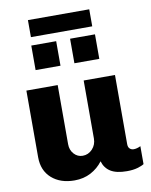

<svg xmlns="http://www.w3.org/2000/svg" viewBox="-96 -953 812 1033"><g transform="rotate(-10 310.0 -436.5)"><path d="M226 -188Q226 -156 245.5 -134.5Q265 -113 293 -113Q324 -113 346 -136.5Q368 -160 368 -194V-511H539V-133Q539 -116 548 -108Q557 -100 569 -100Q587 -100 607 -110V-12Q595 -4 571 3Q547 10 513 10Q456 10 424.5 -9.5Q393 -29 382 -67Q356 -32 316.5 -11Q277 10 227 10Q150 10 102.5 -32Q55 -74 55 -147V-511H226ZM464 -883V-790H129V-883ZM259 -611H123V-745H259ZM471 -611H335V-745H471Z"/></g></svg>

Font: Chivo ExtraBold
Style: Regular
Weight: 800
Designer: Hector Gatti
Foundry: Omnibus-Type
Version: Version 1.007